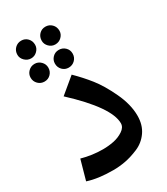

<svg xmlns="http://www.w3.org/2000/svg" viewBox="-207 -919 891 1025"><g transform="rotate(-30 239.0 -406.5)"><path d="M43 -773Q43 -797 59 -813Q75 -829 98 -829Q121 -829 136.5 -813Q152 -797 152 -773Q152 -752 136 -736Q120 -720 98 -720Q76 -720 59.5 -736Q43 -752 43 -773ZM247 -720Q225 -720 209 -736Q193 -752 193 -773Q193 -797 208.5 -813Q224 -829 247 -829Q270 -829 286 -813Q302 -797 302 -773Q302 -752 286 -736Q270 -720 247 -720ZM43 -632Q43 -654 59 -670Q75 -686 98 -686Q120 -686 136 -670Q152 -654 152 -632Q152 -609 136.5 -593Q121 -577 98 -577Q75 -577 59 -593Q43 -609 43 -632ZM193 -632Q193 -654 208.5 -670Q224 -686 247 -686Q270 -686 286 -670.5Q302 -655 302 -632Q302 -609 286 -593Q270 -577 247 -577Q224 -577 208.5 -593Q193 -609 193 -632ZM180 16Q86 16 23 -5L57 -126Q121 -108 187 -108Q221 -108 253.5 -114.5Q286 -121 312.5 -138.5Q339 -156 339 -181Q339 -279 146 -458L241 -537Q286 -493 324.5 -444.5Q363 -396 399.5 -318.5Q436 -241 436 -172Q436 -115 408 -75Q380 -35 336 -16.5Q292 2 254 9Q216 16 180 16Z"/></g></svg>

Font: FiraGO Medium
Style: Regular
Weight: 500
Designer: bBox Type
Foundry: bBox Type GmbH
Version: Version 1.001;PS 001.001;hotconv 1.0.88;makeotf.lib2.5.64775